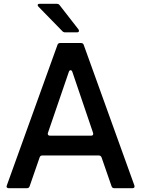

<svg xmlns="http://www.w3.org/2000/svg" viewBox="-20 -989 742 1009"><path d="M26 0Q19 0 16 -4Q13 -8 16 -15L282 -753Q285 -763 297 -763H405Q417 -763 420 -753L686 -15Q687 -13 687 -9Q687 0 676 0H581Q569 0 566 -11L514 -161Q510 -172 499 -172H203Q191 -172 188 -161L136 -11Q133 0 121 0ZM459 -276Q466 -276 468.5 -280Q471 -284 469 -291L360 -612Q357 -620 351 -620Q345 -620 342 -612L232 -291L231 -287Q231 -276 243 -276ZM322 -819Q313 -819 307 -826L183 -953Q178 -958 178 -962Q178 -969 189 -969H278Q289 -969 294 -961L392 -835Q395 -831 395 -827Q395 -819 384 -819Z"/></svg>

Font: Open Sauce Two Medium
Style: Regular
Weight: 500
Designer: Alfredo Marco Pradil
Foundry: Creative Sauce Fz LLC
Version: Version 1.477